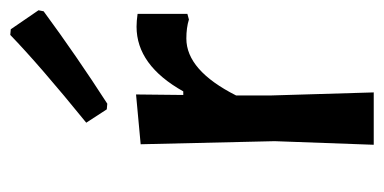

<svg xmlns="http://www.w3.org/2000/svg" viewBox="-207 -541 748 374"><g transform="rotate(-90 167.0 -354.0)"><path d="M286 -708 297 -707 334 -653 332 -643Q245 -579 152 -519L141 -520L115 -560Q227 -651 286 -708ZM170 -463 169 -371H176Q227 -462 302 -462Q313 -462 327 -460V-363L316 -360Q300 -365 279 -365Q217 -365 168 -268V-202L174 0H72L79 -193L73 -454Z"/></g></svg>

Font: Alegreya Sans Medium
Style: Regular
Weight: 500
Designer: Juan Pablo del Peral
Foundry: Huerta Tipografica
Version: Version 2.007